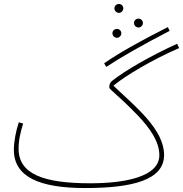

<svg xmlns="http://www.w3.org/2000/svg" viewBox="-20 -929 925 970"><path d="M581 -864C593 -864 603 -875 603 -887C603 -899 593 -909 581 -909C568 -909 558 -899 558 -887C558 -875 568 -864 581 -864ZM680 -790C692 -790 702 -801 702 -813C702 -825 692 -835 680 -835C667 -835 657 -825 657 -813C657 -801 667 -790 680 -790ZM517 -591C590 -639 690 -697 837 -773L828 -792C679 -717 576 -658 506 -609ZM571 -738C583 -738 593 -749 593 -761C593 -773 583 -783 571 -783C558 -783 548 -773 548 -761C548 -749 558 -738 571 -738ZM410 21C648 21 809 -19 809 -146C809 -275 665 -390 553 -496C611 -545 752 -629 885 -686L875 -708C737 -645 611 -572 547 -521C538 -513 532 -506 532 -488C532 -476 564 -461 672 -350C740 -280 785 -212 785 -145C785 -34 606 -3 436 -3C204 -3 74 -48 74 -177C74 -225 85 -266 97 -305L75 -311C61 -269 50 -215 50 -172C50 -36 178 21 410 21Z"/></svg>

Font: Noto Sans Arabic UI Th
Style: Regular
Weight: 100
Designer: Monotype Design Team, Nadine Chahine and Nizar Qandah
Foundry: Monotype Imaging Inc.
Version: Version 2.010